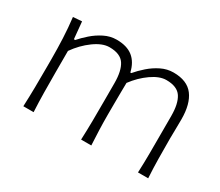

<svg xmlns="http://www.w3.org/2000/svg" viewBox="-97 -738 1096 956"><g transform="rotate(30 451.0 -260.0)"><path d="M761.7 0H820.3Q816.9 -57.1 816.2 -110.1Q815.4 -163.1 815.4 -226.1Q815.4 -247.6 816.2 -275.9Q816.9 -304.2 816.9 -336.9Q816.9 -425.3 781.2 -472.4Q745.6 -519.5 667 -519.5Q630.4 -519.5 596.7 -502.9Q563 -486.3 534.7 -461.4Q506.3 -436.5 485.4 -411.6H480Q467.8 -464.8 433.6 -492.2Q399.4 -519.5 339.8 -519.5Q303.2 -519.5 269.3 -502.4Q235.4 -485.4 207.8 -460.9Q180.2 -436.5 161.1 -414.6H153.8L144.5 -512.2L94.2 -508.3Q101.1 -450.7 103.8 -391.6Q106.4 -332.5 106.4 -277.3V-226.1Q106.4 -163.1 105.7 -110.1Q105 -57.1 102.5 0H161.6Q158.7 -57.1 158 -109.9Q157.2 -162.6 157.2 -224.6V-349.6Q192.9 -400.4 240.2 -434.8Q287.6 -469.2 327.6 -469.2Q390.6 -469.2 414.3 -433.1Q438 -397 438 -326.2V-224.6Q438 -162.6 437.5 -109.9Q437 -57.1 434.6 0H493.2Q490.7 -44.9 489.3 -86.7Q487.8 -128.4 487.8 -174.3Q487.8 -199.7 488 -233.2Q488.3 -266.6 488.5 -299.8Q488.8 -333 489.3 -357.4Q524.9 -405.3 570.6 -437.3Q616.2 -469.2 654.8 -469.2Q717.3 -469.2 741 -433.1Q764.6 -397 764.6 -326.2V-224.6Q764.6 -162.6 764.4 -109.9Q764.2 -57.1 761.7 0Z"/></g></svg>

Font: Pinar-VF-FD
Style: Regular
Weight: 300
Designer: Amin Abedi
Version: Version 3.0